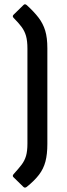

<svg xmlns="http://www.w3.org/2000/svg" viewBox="-20 -726 312 896"><path d="M89 146 43 101Q36 95 44 86Q66 62 80.5 43Q95 24 101.5 1.5Q108 -21 108 -56V-499Q108 -535 101.5 -558Q95 -581 81 -600Q67 -619 44 -642Q36 -650 43 -657L89 -702Q96 -710 105 -702Q139 -671 160 -643.5Q181 -616 191 -583Q201 -550 201 -501V-54Q201 -6 192 28Q183 62 162 89.5Q141 117 105 146Q96 153 89 146Z"/></svg>

Font: Sofia Sans Medium
Style: Regular
Weight: 500
Designer: Botio Nikoltchev, Ani Petrova
Foundry: lettersoup
Version: Version 4.101; ttfautohint (v1.8.4.7-5d5b)